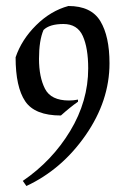

<svg xmlns="http://www.w3.org/2000/svg" viewBox="-20 -505 417 640"><path d="M274 -277Q274 -345 256 -385Q238 -425 191.5 -425Q145 -425 125 -405Q110 -370 110 -309Q110 -248 130 -209Q150 -170 210 -170Q225 -170 240 -173V-166Q213 -147 183 -120Q96 -120 64 -167.5Q32 -215 32 -314Q52 -373 100.5 -421Q149 -469 208 -485Q284 -485 314.5 -434.5Q345 -384 345 -294Q345 -169 265.5 -54.5Q186 60 68 115L56 98Q154 31 214 -68.5Q274 -168 274 -277Z"/></svg>

Font: Almendra
Style: Italic
Weight: 400
Italic angle: -12°
Designer: Ana Sanfelippo
Foundry: Ana Sanfelippo
Version: Version 1.004